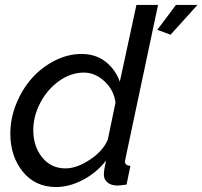

<svg xmlns="http://www.w3.org/2000/svg" viewBox="-20 -750 822 780"><path d="M22 -207Q22 -268.6 45.9 -327.9Q69.8 -387.2 109.1 -431.6Q148.4 -476.1 201.9 -503.4Q255.4 -530.8 311 -530.8Q368.7 -530.8 408.9 -499.3Q449.2 -467.8 466.8 -418L534.2 -730H622.1L490.2 -107.9Q487.8 -95.7 487.8 -95.2Q487.8 -85.4 492.9 -81.3Q498 -77.1 509.8 -76.2L494.1 0Q463.9 3.9 459 3.9Q432.1 3.9 417 -8.5Q401.9 -21 401.9 -41Q401.9 -59.1 411.1 -98.1Q372.6 -48.3 317.1 -19.3Q261.7 9.8 208 9.8Q123 9.8 72.5 -52.7Q22 -115.2 22 -207ZM619.1 -628.9 694.8 -730H782.2L672.9 -608.9ZM418 -183.1 449.2 -333Q442.9 -383.8 404.8 -419.4Q366.7 -455.1 320.8 -455.1Q267.1 -455.1 219 -420.2Q170.9 -385.3 143.1 -331.3Q115.2 -277.3 115.2 -221.2Q115.2 -155.3 151.4 -110.6Q187.5 -65.9 246.1 -65.9Q291.5 -65.9 345 -101.1Q398.4 -136.2 418 -183.1Z"/></svg>

Font: Rawline Medium
Style: Italic
Weight: 500
Italic angle: -12°
Designer: Matt McInerney, Pablo Impallari, Rodrigo Fuenzalida
Foundry: Matt McInerney, Pablo Impallari, Rodrigo Fuenzalida
Version: Version 4.020;PS 004.020;hotconv 1.0.88;makeotf.lib2.5.64775